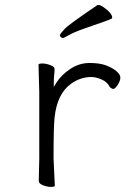

<svg xmlns="http://www.w3.org/2000/svg" viewBox="-20 -728 540 753"><path d="M134 -106V-367L131 -474Q131 -479 146 -479Q161 -479 177.5 -472.5Q194 -466 194 -458Q194 -446 192.5 -434Q191 -422 191 -405V-387L200 -402Q220 -434 255.5 -457.5Q291 -481 331 -481Q371 -481 396 -471.5Q421 -462 436.5 -449Q452 -436 452 -423.5Q452 -411 441.5 -395Q431 -379 424 -379Q418 -380 411 -386Q401 -407 378 -416.5Q355 -426 339 -426Q295 -426 258 -399Q204 -360 194 -267Q190 -230 190 -106L195 0Q195 5 180 5Q165 5 148.5 -1.5Q132 -8 132 -18ZM215 -590Q216 -596 234 -615Q251 -633 362 -708Q364 -708 369 -708Q374 -708 386 -700Q420 -676 420 -659Q420 -655 416 -654Q407 -649 319 -619Q270 -602 250.5 -590.5Q231 -579 226.5 -579Q222 -579 218.5 -582.5Q215 -586 215 -590Z"/></svg>

Font: Moon Stars Kai HW Light
Style: Regular
Weight: 300
Designer: GuiWonder
Version: Version 1.101